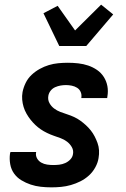

<svg xmlns="http://www.w3.org/2000/svg" viewBox="-20 -798 540 826"><path d="M201 8Q178 8 155.5 5.5Q133 3 112 -4Q91 -11 72 -22.5Q53 -34 40.5 -51.5Q28 -69 24 -91.5Q20 -114 23 -137L25 -144H136L135 -142Q133 -128 139.5 -116.5Q146 -105 157.5 -98.5Q169 -92 182.5 -90Q196 -88 209 -88Q222 -88 235 -89.5Q248 -91 260.5 -96.5Q273 -102 282.5 -112Q292 -122 294 -135Q297 -151 289 -165Q281 -179 268.5 -188.5Q256 -198 241 -203.5Q226 -209 211.5 -214Q197 -219 182.5 -226Q168 -233 155.5 -241.5Q143 -250 132 -260.5Q121 -271 111.5 -283Q102 -295 94 -309Q86 -323 81.5 -338Q77 -353 75.5 -369Q74 -385 77 -402Q81 -422 90.5 -441.5Q100 -461 116 -476Q132 -491 151 -501.5Q170 -512 190 -518Q210 -524 230.5 -526Q251 -528 272 -528Q294 -528 316.5 -525.5Q339 -523 359.5 -516Q380 -509 397.5 -497Q415 -485 426.5 -467Q438 -449 442 -427.5Q446 -406 442 -383L441 -376H330V-378Q332 -391 327 -402.5Q322 -414 311.5 -420.5Q301 -427 288.5 -429.5Q276 -432 264 -432Q252 -432 240.5 -430Q229 -428 217.5 -423Q206 -418 198 -408Q190 -398 188 -386Q185 -369 192.5 -355Q200 -341 212.5 -331.5Q225 -322 239.5 -316.5Q254 -311 269.5 -306Q285 -301 299 -294.5Q313 -288 325.5 -279Q338 -270 349.5 -259.5Q361 -249 370.5 -237Q380 -225 387 -211.5Q394 -198 399.5 -183Q405 -168 406 -151.5Q407 -135 404 -118Q401 -98 390 -78Q379 -58 362.5 -43Q346 -28 326 -18Q306 -8 285 -2Q264 4 243 6Q222 8 201 8ZM235 -600 167 -741 228 -773 303 -667 415 -778 467 -736 351 -600Z"/></svg>

Font: Iosevka Oblique
Style: Bold
Weight: 700
Italic angle: -9°
Monospace: yes
Designer: Belleve Invis
Foundry: Belleve Invis
Version: Version 32.5.0; ttfautohint (v1.8.4)